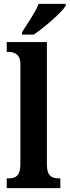

<svg xmlns="http://www.w3.org/2000/svg" viewBox="-20 -979 362 999"><path d="M95 -812V-799H156C213 -838 301 -914 322 -949V-959H181C164 -914 122 -855 95 -812ZM15 0H294V-51H285C249 -51 224 -64 224 -123V-760H15V-709H25C48 -709 86 -701 86 -647V-123C86 -64 61 -51 25 -51H15Z"/></svg>

Font: Noto Serif Sinhala Condensed
Style: Bold
Weight: 700
Width: 3
Designer: Jelle Bosma - Monotype Design Team
Foundry: Monotype Imaging Inc.
Version: Version 2.007